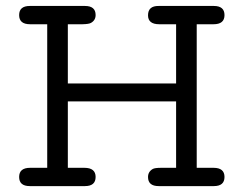

<svg xmlns="http://www.w3.org/2000/svg" viewBox="-20 -631 827 651"><path d="M82 -62H140.1V-548.8H82Q44.9 -548.8 44.9 -579.8Q44.9 -610.8 81.1 -610.8H268.1Q304.2 -610.8 304.2 -580.1Q304.2 -562 288.1 -553.2Q281.2 -549.3 259.8 -548.8H210V-348.1H577.1V-548.8H520Q481.9 -548.8 481.9 -579.1Q481.9 -611.3 518.1 -610.8H705.1Q741.2 -610.8 741.2 -579.8Q741.2 -548.8 704.1 -548.8H647V-62H704.1Q741.2 -62 741.2 -31Q741.2 0 705.1 0H518.1Q481.9 0 481.9 -30.8Q481.9 -48.8 498 -58.1Q504.9 -62 525.9 -62H577.1V-287.1H210V-62H266.1Q304.2 -62 304.2 -31Q304.2 0 268.1 0H81.1Q44.9 0 44.9 -31Q44.9 -62 82 -62Z"/></svg>

Font: CMU Typewriter Text Variable Width
Style: Medium
Weight: 500
Version: Version 0.7.0